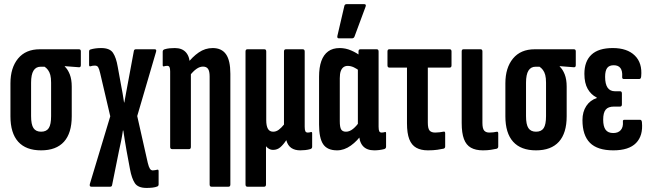

<svg xmlns="http://www.w3.org/2000/svg" viewBox="-20 -734 3203 945"><path d="M182.2 6Q107.8 6 69.6 -36.4Q31.4 -78.8 31.4 -161.6V-324Q31.4 -400.3 68.9 -445.9Q106.5 -491.5 175.9 -491.5H368.5Q377.9 -491.5 377.9 -481.5V-413.4Q377.9 -402.2 368.5 -403L298.8 -408.4V-406.6Q313.8 -392.5 323.5 -367.8Q333.1 -343.1 333.1 -307.5V-161.6Q333.1 -78.8 294.9 -36.4Q256.6 6 182.2 6ZM182.2 -85.8Q208.7 -85.8 220.1 -103.6Q231.5 -121.3 231.5 -162.6V-327.2Q231.5 -350.2 227.6 -365.1Q223.6 -380 216.1 -389.8Q208.7 -399.6 199.4 -405.6H180Q156.8 -405.6 144.9 -386.3Q133 -367 133 -326.7V-162.6Q133 -121.3 144.7 -103.6Q156.4 -85.8 182.2 -85.8Z M701.3 191Q659.3 191 643.7 167.5Q628.1 143.9 619.8 98.7L603 8.3Q598.6 -16.7 594.6 -41.3Q590.7 -65.8 586.9 -91.5H584.9Q581.4 -65.8 576.4 -41.3Q571.3 -16.7 565.7 8.3L531.7 177.1Q530.3 185 522.3 185H429.8Q419.1 185 422.2 171.7L522.7 -161.6L472.9 -374.3Q467.9 -395.7 463 -403.4Q458.1 -411.1 447.1 -411.1Q441.7 -411.1 436.2 -410.4Q430.7 -409.7 425.1 -407.7Q418.5 -406 418.5 -414.9V-479.9Q418.5 -488.5 424.8 -490.3Q435.2 -493.7 448.9 -495.6Q462.6 -497.5 477.9 -497.5Q520.6 -497.5 536.2 -473.9Q551.9 -450.4 559.5 -405.1L574.9 -320.5Q579.3 -297.8 583.3 -275.3Q587.2 -252.9 590.6 -229.6H592Q596.5 -252.9 600.2 -275.3Q604 -297.8 608.6 -320.5L638.9 -483.5Q640.3 -491.5 648.9 -491.5H741.5Q751.8 -491.5 748.1 -479.1L655.4 -162.8L707.4 67.9Q712.4 88.2 717.9 96.5Q723.3 104.7 732.1 104.7Q737.5 104.7 743 103.5Q748.5 102.3 754.1 101.3Q760.7 99.5 760.7 108.5V173.5Q760.7 180.8 754.3 183.8Q744.6 187.8 730.8 189.4Q717 191 701.3 191Z M1021.2 185Q1011.8 185 1011.8 174.1V-357.4Q1011.8 -383 1004.2 -394.6Q996.5 -406.2 979.2 -406.2Q963 -406.2 946.9 -394.8Q930.7 -383.4 914.1 -361.9L900.5 -419Q926.8 -454.2 958.2 -475.8Q989.7 -497.5 1026.9 -497.5Q1071.1 -497.5 1092.4 -466.9Q1113.8 -436.3 1113.8 -370.8V174.1Q1113.8 185 1104.5 185ZM827.5 0Q817.5 0 817.5 -10.9V-382.1Q817.5 -397.5 814.3 -403.7Q811.1 -410 802.7 -410Q798.4 -410 794.4 -409.2Q790.4 -408.4 786.8 -407.4Q780.8 -406 780.8 -413.4V-479.6Q780.8 -488.3 789.7 -491.3Q801.8 -495.1 814.8 -496.3Q827.9 -497.5 840.7 -497.5Q877.2 -497.5 896.1 -475.2Q915 -452.9 915 -410.5V-398.9L919.5 -382.7V-10.9Q919.5 0 910.2 0Z M1197.8 185Q1188.4 185 1188.4 174.1V-480.5Q1188.4 -491.5 1197.8 -491.5H1281.1Q1290.4 -491.5 1290.4 -480.5V-142.9Q1290.4 -114.5 1298.6 -100.1Q1306.8 -85.8 1324.7 -85.8Q1338.9 -85.8 1351.7 -95.1Q1364.5 -104.5 1377.7 -120.9V-480.5Q1377.7 -491.5 1387.4 -491.5H1469.7Q1479.7 -491.5 1479.7 -480.5V-110.5Q1479.7 -94.6 1482.9 -88Q1486.1 -81.5 1495.2 -81.5Q1499.4 -81.5 1503.1 -82.3Q1506.8 -83.1 1510.4 -84.1Q1516.4 -85.5 1516.4 -77.5V-11.3Q1516.4 -3.2 1507.5 -0.2Q1495.8 3.2 1482.7 4.6Q1469.6 6 1457.7 6Q1431.5 6 1414.2 -5.5Q1396.8 -17.1 1389.5 -42.8L1389.1 -44.2Q1374.8 -22.3 1359.7 -9.3Q1344.6 3.7 1324.5 3.7Q1312.4 3.7 1303.2 -2Q1294 -7.7 1289.2 -14.3V174.1Q1289.2 185 1279.9 185Z M1639.1 6Q1590.9 6 1570.6 -24.2Q1550.4 -54.3 1550.4 -120.7V-356.6Q1550.4 -402.3 1561.6 -433.6Q1572.8 -464.8 1595.2 -481.1Q1617.5 -497.5 1651.9 -497.5Q1681.1 -497.5 1708.4 -485.6Q1735.8 -473.8 1755.3 -457.9L1751.6 -383.6Q1736.5 -395.6 1721.4 -402.7Q1706.2 -409.7 1691.3 -409.7Q1679.4 -409.7 1670.6 -403.4Q1661.9 -397 1657.1 -383.8Q1652.4 -370.6 1652.4 -349.2V-137.4Q1652.4 -107.8 1659.2 -96.8Q1666.1 -85.8 1683 -85.8Q1700.4 -85.8 1717.6 -99.6Q1734.7 -113.4 1750.1 -136.5L1764.3 -77.7Q1739.5 -40.8 1706.7 -17.4Q1674 6 1639.1 6ZM1822.1 6Q1746.6 6 1746.6 -82.2V-99.3L1741.4 -106.3V-417.9L1744.5 -442.9V-480.5Q1744.5 -491.5 1753.8 -491.5H1834.1Q1843.4 -491.5 1843.4 -480.5V-110.5Q1843.4 -94.2 1846.7 -87.8Q1849.9 -81.5 1858.9 -81.5Q1863.2 -81.5 1867.2 -82.3Q1871.2 -83.1 1874.4 -84.1Q1880.2 -86.3 1880.2 -77.9V-11.9Q1880.2 -3.2 1871.3 -0.2Q1846.5 6 1822.1 6ZM1648.4 -545.2Q1638.3 -545.2 1640.4 -556.6L1674.7 -704.1Q1676.4 -713.7 1686.8 -713.7H1772.1Q1784.2 -713.7 1779.2 -700.6L1724.6 -553.4Q1721.3 -545.2 1711.5 -545.2Z M2086.1 6Q2051.7 6 2028.7 -6.9Q2005.7 -19.8 1994.4 -49Q1983.1 -78.2 1983.1 -127.5V-401.4H1896.4Q1887.1 -401.4 1887.1 -412.4V-480.5Q1887.1 -491.5 1896 -491.5H2193.3Q2202.3 -491.5 2202.3 -480.5V-412.4Q2202.3 -401.4 2193.3 -401.4H2085.7V-130.4Q2085.7 -101.8 2094.2 -91.6Q2102.7 -81.5 2122.2 -81.5Q2132.8 -81.5 2144.4 -83Q2155.9 -84.5 2163.5 -86.1Q2171.1 -87.7 2171.1 -77.9V-13.1Q2171.1 -4.7 2163.5 -2.3Q2151.4 0.4 2131.9 3.2Q2112.3 6 2086.1 6Z M2356.8 6Q2321.1 6 2297.8 -7.1Q2274.5 -20.2 2263.5 -49.6Q2252.4 -79 2252.4 -128.3V-480.9Q2252.4 -491.5 2261.2 -491.5H2345.1Q2354.4 -491.5 2354.4 -480.9V-129.3Q2354.4 -101.8 2362.8 -91.6Q2371.1 -81.5 2388.8 -81.5Q2398.4 -81.5 2407.8 -82.7Q2417.1 -83.9 2424.8 -85.5Q2432.3 -87.1 2432.3 -76.9V-13.1Q2432.3 -4.7 2424.6 -1.9Q2412.3 0.8 2395.6 3.4Q2378.9 6 2356.8 6Z M2618.2 6Q2543.8 6 2505.6 -36.4Q2467.4 -78.8 2467.4 -161.6V-324Q2467.4 -400.3 2504.9 -445.9Q2542.5 -491.5 2611.9 -491.5H2804.5Q2813.9 -491.5 2813.9 -481.5V-413.4Q2813.9 -402.2 2804.5 -403L2734.8 -408.4V-406.6Q2749.8 -392.5 2759.5 -367.8Q2769.1 -343.1 2769.1 -307.5V-161.6Q2769.1 -78.8 2730.9 -36.4Q2692.6 6 2618.2 6ZM2618.2 -85.8Q2644.7 -85.8 2656.1 -103.6Q2667.5 -121.3 2667.5 -162.6V-327.2Q2667.5 -350.2 2663.6 -365.1Q2659.6 -380 2652.1 -389.8Q2644.7 -399.6 2635.4 -405.6H2616Q2592.8 -405.6 2580.9 -386.3Q2569 -367 2569 -326.7V-162.6Q2569 -121.3 2580.7 -103.6Q2592.4 -85.8 2618.2 -85.8Z M2998.6 6Q2920.6 6 2883.7 -31Q2846.8 -68 2846.8 -142.9Q2846.8 -183.9 2865.9 -212.6Q2885.1 -241.3 2917.2 -251.3V-253.7Q2888.9 -267.9 2872.6 -296.5Q2856.3 -325.1 2856.3 -370.6Q2856.3 -432.3 2891.1 -464.9Q2925.8 -497.5 2996.1 -497.5Q3066.8 -497.5 3104.4 -460.7Q3142 -424 3135.8 -358Q3134.8 -345.1 3126.3 -345.1H3050.6Q3040.9 -345.1 3042.3 -356.7Q3046.1 -412.9 3000.6 -412.9Q2978.3 -412.9 2968.3 -399.3Q2958.3 -385.7 2958.3 -355.8Q2958.3 -320.2 2970.5 -302.5Q2982.7 -284.8 3007.1 -284.8H3032Q3040.9 -284.8 3040.9 -273.8V-220.4Q3040.9 -209.4 3032 -209.4H3001.4Q2973.5 -209.4 2961.2 -194.4Q2948.8 -179.4 2948.8 -145.2Q2948.8 -111.8 2960.6 -95.5Q2972.5 -79.2 2998.3 -79.2Q3022.6 -79.2 3035.2 -93.6Q3047.9 -108 3045.9 -134.5Q3043.9 -144.5 3054.2 -144.5H3129.9Q3138.5 -144.5 3139.5 -132.1Q3145.8 -66.3 3110.6 -30.2Q3075.3 6 2998.6 6Z"/></svg>

Font: Sofia Sans Extra Condensed
Style: Regular
Weight: 400
Designer: Botio Nikoltchev, Ani Petrova
Foundry: lettersoup
Version: Version 4.101